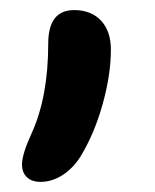

<svg xmlns="http://www.w3.org/2000/svg" viewBox="-20 -168 309 383"><path d="M61 194.8Q43.5 194.8 33.7 185.5Q23.9 176.3 23.9 160.2Q23.9 139.6 43 98.1Q76.2 25.4 76.2 -81.1Q76.2 -147.9 127.9 -147.9Q161.6 -147.9 181.4 -127Q201.2 -106 201.2 -68.8Q201.2 -19 184.6 40.3Q168 99.6 140.1 145Q125.5 168 104.5 181.4Q83.5 194.8 61 194.8Z"/></svg>

Font: Shantell Sans Bouncy
Style: Regular
Weight: 500
Designer: Stephen Nixon, Anya Danilova, Shantell Martin
Foundry: Arrow Type
Version: Version 1.006;[9816181b4]